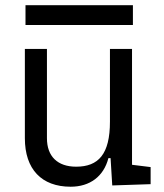

<svg xmlns="http://www.w3.org/2000/svg" viewBox="-20 -705 626 735"><path d="M250.5 9.8C324.2 9.8 377 -29.8 395 -99.6H403.3L409.7 4.9L556.6 0V-65.4L485.4 -74.2V-517.6H400.9V-239.3C400.9 -114.7 356.9 -66.9 271.5 -66.9C200.7 -66.9 159.7 -106 159.7 -175.8V-517.6H75.2V-175.8C75.2 -57.6 138.7 9.8 250.5 9.8ZM77.6 -609.4H488.8V-685.1H77.6Z"/></svg>

Font: Cascadia Mono PL SemiLight
Style: Regular
Weight: 350
Monospace: yes
Designer: Aaron Bell
Foundry: Saja Typeworks
Version: Version 2404.023